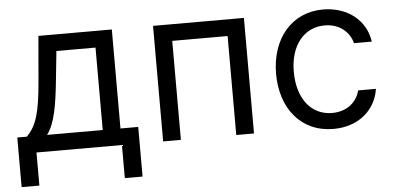

<svg xmlns="http://www.w3.org/2000/svg" viewBox="-49 -650 1862 903"><g transform="rotate(-5 882.0 -198.5)"><path d="M18.5 156.2H102.3V0H505.7V156.2H589.5V-78.1H505.7V-545.5H159.1L140.6 -329.5C127.5 -176.8 108 -124.3 63.9 -78.1H18.5ZM159.1 -78.1C197.4 -128.6 211.3 -215.6 223 -329.5L237.2 -467.3H421.9V-78.1Z M700.3 0H784.1V-467.3H1045.5V0H1129.3V-545.5H700.3Z M1504.3 11.4C1625 11.4 1704.5 -62.5 1718.8 -159.1H1634.9C1619.3 -99.4 1569.6 -63.9 1504.3 -63.9C1404.8 -63.9 1340.9 -146.3 1340.9 -272.7C1340.9 -396.3 1406.2 -477.3 1504.3 -477.3C1578.1 -477.3 1622.2 -431.8 1634.9 -382.1H1718.8C1704.5 -484.4 1617.9 -552.6 1502.8 -552.6C1355.1 -552.6 1257.1 -436.1 1257.1 -269.9C1257.1 -106.5 1350.9 11.4 1504.3 11.4Z"/></g></svg>

Font: Margiela Sans
Style: Regular
Weight: 400
Designer: Stefan Endress, Andreas Faust
Version: Version 1.100;FEAKit 1.0